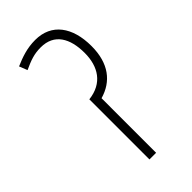

<svg xmlns="http://www.w3.org/2000/svg" viewBox="-204 -683 734 734"><g transform="rotate(-45 163.0 -316.0)"><path d="M150 -632C105 -632 70 -619 35 -604L48 -571C85 -588 109 -597 145 -597C218 -597 249 -542 249 -463C249 -390 215 -334 136 -325V0H172V-295C242 -315 286 -369 286 -463C286 -566 238 -632 150 -632Z"/></g></svg>

Font: Noto Sans Devanagari UI ExtraCondensed ExtraLight
Style: Regular
Weight: 200
Width: 2
Designer: Jelle Bosma - Monotype Design Team
Foundry: Monotype Imaging Inc.
Version: Version 2.004